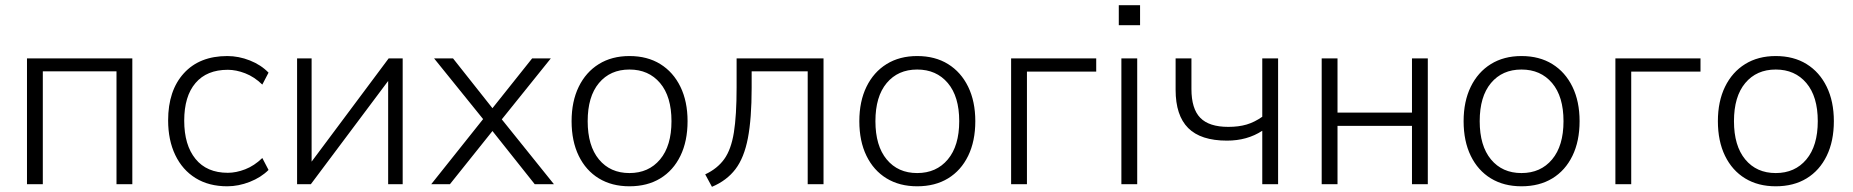

<svg xmlns="http://www.w3.org/2000/svg" viewBox="-20 -710 7142 740"><path d="M84 0V-485H490V0H429V-435H145V0Z M856 8Q785 8 734 -23.5Q683 -55 655.5 -112.5Q628 -170 628 -246Q628 -361 688.5 -427.5Q749 -494 856 -494Q900 -494 943 -477Q986 -460 1015 -430L991 -384Q960 -414 925 -427.5Q890 -441 858 -441Q777 -441 733.5 -390Q690 -339 690 -245Q690 -151 733.5 -97.5Q777 -44 858 -44Q890 -44 925 -57.5Q960 -71 991 -101L1015 -55Q986 -26 942.5 -9Q899 8 856 8Z M1125 0V-485H1181V-87L1478 -485H1532V0H1476V-398L1178 0Z M1642 0 1842 -251 1653 -485H1726L1878 -293L2031 -485H2103L1914 -250L2115 0H2041L1878 -205L1714 0Z M2406 8Q2338 8 2288 -22.5Q2238 -53 2210.5 -109.5Q2183 -166 2183 -243Q2183 -319 2210.5 -375.5Q2238 -432 2288 -463Q2338 -494 2406 -494Q2475 -494 2525 -463Q2575 -432 2602.5 -375.5Q2630 -319 2630 -243Q2630 -166 2602.5 -109.5Q2575 -53 2525 -22.5Q2475 8 2406 8ZM2406 -43Q2480 -43 2524 -95.5Q2568 -148 2568 -243Q2568 -338 2524 -390Q2480 -442 2406 -442Q2332 -442 2288.5 -390Q2245 -338 2245 -243Q2245 -148 2288.5 -95.5Q2332 -43 2406 -43Z M2724 10 2698 -38Q2745 -60 2771.5 -97Q2798 -134 2808.5 -199.5Q2819 -265 2819 -373V-485H3154V0H3093V-435H2877V-371Q2877 -253 2862.5 -177.5Q2848 -102 2814.5 -58Q2781 -14 2724 10Z M3515 8Q3447 8 3397 -22.5Q3347 -53 3319.5 -109.5Q3292 -166 3292 -243Q3292 -319 3319.5 -375.5Q3347 -432 3397 -463Q3447 -494 3515 -494Q3584 -494 3634 -463Q3684 -432 3711.5 -375.5Q3739 -319 3739 -243Q3739 -166 3711.5 -109.5Q3684 -53 3634 -22.5Q3584 8 3515 8ZM3515 -43Q3589 -43 3633 -95.5Q3677 -148 3677 -243Q3677 -338 3633 -390Q3589 -442 3515 -442Q3441 -442 3397.5 -390Q3354 -338 3354 -243Q3354 -148 3397.5 -95.5Q3441 -43 3515 -43Z M3877 0V-485H4205V-434H3938V0Z M4292 -613V-690H4374V-613ZM4302 0V-485H4363V0Z M4845 0V-206Q4787 -168 4709 -168Q4608 -168 4559.5 -216.5Q4511 -265 4511 -364V-485H4572V-367Q4572 -291 4606 -256Q4640 -221 4714 -221Q4754 -221 4784.5 -230Q4815 -239 4845 -260V-485H4906V0Z M5074 0V-485H5135V-276H5422V-485H5483V0H5422V-225H5135V0Z M5844 8Q5776 8 5726 -22.5Q5676 -53 5648.5 -109.5Q5621 -166 5621 -243Q5621 -319 5648.5 -375.5Q5676 -432 5726 -463Q5776 -494 5844 -494Q5913 -494 5963 -463Q6013 -432 6040.5 -375.5Q6068 -319 6068 -243Q6068 -166 6040.5 -109.5Q6013 -53 5963 -22.5Q5913 8 5844 8ZM5844 -43Q5918 -43 5962 -95.5Q6006 -148 6006 -243Q6006 -338 5962 -390Q5918 -442 5844 -442Q5770 -442 5726.5 -390Q5683 -338 5683 -243Q5683 -148 5726.5 -95.5Q5770 -43 5844 -43Z M6206 0V-485H6534V-434H6267V0Z M6824 8Q6756 8 6706 -22.5Q6656 -53 6628.5 -109.5Q6601 -166 6601 -243Q6601 -319 6628.5 -375.5Q6656 -432 6706 -463Q6756 -494 6824 -494Q6893 -494 6943 -463Q6993 -432 7020.5 -375.5Q7048 -319 7048 -243Q7048 -166 7020.5 -109.5Q6993 -53 6943 -22.5Q6893 8 6824 8ZM6824 -43Q6898 -43 6942 -95.5Q6986 -148 6986 -243Q6986 -338 6942 -390Q6898 -442 6824 -442Q6750 -442 6706.5 -390Q6663 -338 6663 -243Q6663 -148 6706.5 -95.5Q6750 -43 6824 -43Z"/></svg>

Font: Nunito Sans Light
Style: Regular
Weight: 300
Designer: Vernon Adams
Foundry: Vernon Adams
Version: Version 3.101; ttfautohint (v1.8.4.7-5d5b);gftools[0.9.27]